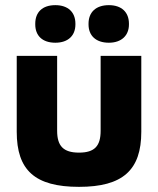

<svg xmlns="http://www.w3.org/2000/svg" viewBox="-20 -717 613 746"><path d="M45 -205C45 -56 115 9 287 9C457 9 529 -56 529 -205V-500H371V-209C371 -150 348 -124 287 -124C226 -124 202 -150 202 -209V-500H45ZM117 -622C117 -579 144 -551 195 -551C245 -551 273 -579 273 -622V-625C273 -669 245 -697 195 -697C144 -697 117 -669 117 -625ZM324 -622C324 -579 352 -551 403 -551C452 -551 481 -579 481 -622V-625C481 -669 453 -697 403 -697C352 -697 324 -669 324 -625Z"/></svg>

Font: LT Wave Text Black
Style: Regular
Weight: 900
Designer: Daniel Lyons
Version: Version 2.5 (Glyphs App)